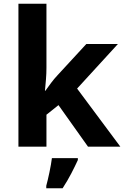

<svg xmlns="http://www.w3.org/2000/svg" viewBox="-20 -780 660 1021"><path d="M227 -420Q227 -389 224.5 -358.5Q222 -328 219 -297H221Q236 -318 252 -339.5Q268 -361 286 -380L439 -546H607L390 -309L620 0H448L291 -221L227 -170V0H78V-760H227ZM394 71Q379 104 359 142.5Q339 181 313 221H226V208Q234 179 243 136Q252 93 256 61H394Z"/></svg>

Font: Noto Sans Sinhala UI
Style: Bold
Weight: 700
Designer: Jelle Bosma - Monotype Design Team
Foundry: Monotype Imaging Inc.
Version: Version 2.006; ttfautohint (v1.8.4.7-5d5b)